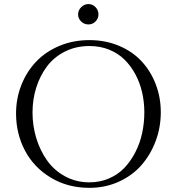

<svg xmlns="http://www.w3.org/2000/svg" viewBox="-20 -906 856 934"><path d="M58.1 -354Q58.1 -427.2 84 -492.7Q109.9 -558.1 156 -606.4Q202.1 -654.8 269.3 -682.9Q336.4 -710.9 415 -710.9Q493.2 -710.9 559.1 -683.1Q625 -655.3 669.2 -607.4Q713.4 -559.6 737.8 -495.6Q762.2 -431.6 762.2 -359.9Q762.2 -286.6 737.3 -220Q712.4 -153.3 668.2 -102.8Q624 -52.2 558.1 -22.2Q492.2 7.8 415 7.8Q309.1 7.8 226.8 -42Q144.5 -91.8 101.3 -173.8Q58.1 -255.9 58.1 -354ZM138.2 -358.9Q138.2 -293.5 156.7 -233.2Q175.3 -172.9 209.5 -124.8Q243.7 -76.7 297.1 -47.9Q350.6 -19 415 -19Q466.3 -19 510.5 -38.1Q554.7 -57.1 585.7 -90.1Q616.7 -123 638.9 -166.5Q661.1 -210 671.6 -259Q682.1 -308.1 682.1 -359.9Q682.1 -409.7 671.4 -456.5Q660.6 -503.4 638.7 -544.4Q616.7 -585.4 585.4 -616.2Q554.2 -647 510.5 -664.6Q466.8 -682.1 415 -682.1Q349.6 -682.1 296.1 -655.3Q242.7 -628.4 208.7 -583.3Q174.8 -538.1 156.5 -480.5Q138.2 -422.9 138.2 -358.9ZM459 -835.9Q459 -815.9 444.6 -801.5Q430.2 -787.1 410.2 -787.1Q389.6 -787.1 374.8 -801.5Q359.9 -815.9 359.9 -835.9Q359.9 -856 375 -871.1Q390.1 -886.2 410.2 -886.2Q430.2 -886.2 444.6 -871.3Q459 -856.4 459 -835.9Z"/></svg>

Font: Dehuti Alt
Style: Book
Weight: 400
Version: Version 1.2